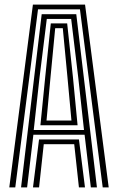

<svg xmlns="http://www.w3.org/2000/svg" viewBox="-20 -820 516 840"><path d="M20.6 0 124 -800H352.1L455.6 0H429.4L329.8 -779.1H146.3L46.8 0ZM124.3 0 150.8 -209.9H325.4L351.8 0H325.3L304.7 -189.2H171.5L150.9 0ZM72.1 0 162.4 -758H313.7L404.1 0H377.5L350.1 -230.5H126L98.6 0ZM127.6 -251.2H347.5L322.3 -481.4L291.4 -737.1H184.7L153 -481.4ZM156.8 -272 177.7 -481.4 202.2 -717.5H273.9L299.2 -481.4L319.4 -272ZM183.5 -292.7H292.6L275.2 -481.4L254.7 -696.5H221.5L200.9 -481.4Z"/></svg>

Font: Big Shoulders Inline Text SC Thin
Style: Regular
Weight: 100
Designer: Patric King
Foundry: XO Type Co
Version: Version 2.002